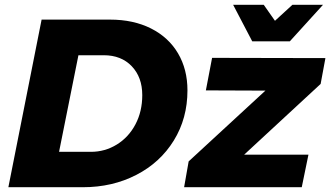

<svg xmlns="http://www.w3.org/2000/svg" viewBox="-20 -783 1381 803"><path d="M764 -405Q764 -288 707 -195.5Q650 -103 550 -51.5Q450 0 327 0H15L154 -701H440Q538 -701 611.5 -664Q685 -627 724.5 -560Q764 -493 764 -405ZM414 -552H308L227 -148H360Q419 -148 468.5 -178.5Q518 -209 546.5 -263Q575 -317 575 -385Q575 -460 531 -506Q487 -552 414 -552ZM1341 -540 1321 -432 1001 -136H1270L1242 0H750L769 -108L1090 -404L841 -405L867 -541ZM1203 -763H1331L1192 -610H1035L955 -763H1083L1130 -696Z"/></svg>

Font: Gontserrat
Style: Bold Italic
Weight: 700
Italic angle: -11.3°
Designer: Julieta Ulanovsky
Foundry: Julieta Ulanovsky
Version: Version 6.001